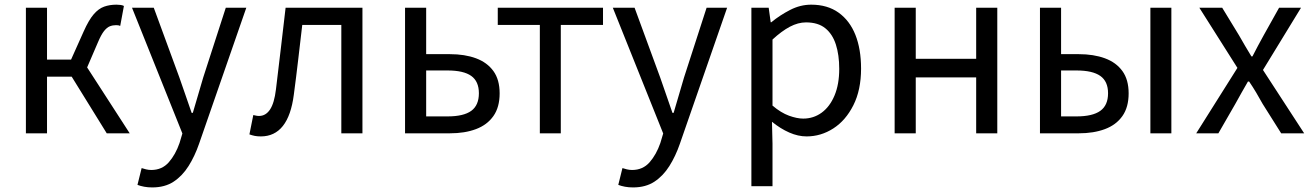

<svg xmlns="http://www.w3.org/2000/svg" viewBox="-20 -577 5680 831"><path d="M92.1 0V-543.4H183.5V-319.1H287.6L342.1 -440.8Q364.2 -490.4 385.4 -515Q406.5 -539.6 430.6 -548.2Q454.8 -556.8 484 -556.8Q493.3 -556.8 502 -555.6Q510.6 -554.4 516.3 -551.2L500.3 -464.9Q495.9 -466.9 492 -467.5Q488 -468.1 482 -468.1Q468 -468.1 455.4 -463.2Q442.8 -458.2 430.2 -442.5Q417.7 -426.7 403.7 -393.5L357.1 -285.2L541.4 0H442L290.2 -245.3H183.5V0Z M638.9 234.2Q620.1 234.2 604.1 231.2Q588.2 228.2 575 223.2L593 150.5Q601 153.3 612.2 156Q623.5 158.7 634.7 158.7Q681.2 158.7 710.5 125.4Q739.8 92 757.1 41.9L769.4 0.7L551.4 -543.4H645.6L756.4 -241.5Q769.4 -205.6 782.7 -165.9Q796.1 -126.2 809.5 -88.4H814.5Q825.6 -125.8 837.2 -165.5Q848.8 -205.2 859.5 -241.5L957.2 -543.4H1046L841.5 45.5Q823 99 796.1 141.7Q769.2 184.4 731.4 209.3Q693.5 234.2 638.9 234.2Z M1108.8 13.4Q1093.6 13.4 1082.3 11.1Q1071 8.8 1059.5 4.7L1076.3 -79.1Q1082.1 -78.1 1087.9 -76.6Q1093.6 -75.1 1101 -75.1Q1130.1 -75.1 1148.7 -102.9Q1167.2 -130.6 1174.4 -190.5Q1185.4 -279 1195.5 -367.2Q1205.5 -455.5 1216.1 -543.4H1548.7V0H1457.3V-469H1288.2Q1279.3 -393.4 1270.6 -318.5Q1261.9 -243.6 1251.7 -167.3Q1240.1 -77.2 1204.4 -31.9Q1168.7 13.4 1108.8 13.4Z M1733.1 0V-543.4H1824.5V-342.6H1927Q1991.8 -342.6 2040.1 -324.7Q2088.5 -306.8 2115.5 -269.5Q2142.5 -232.2 2142.5 -173Q2142.5 -113 2115.5 -74.7Q2088.5 -36.4 2040.1 -18.2Q1991.8 0 1927 0ZM1824.5 -73.2H1917.2Q1986.4 -73.2 2019.6 -97.2Q2052.7 -121.3 2052.7 -173.4Q2052.7 -224.7 2019.6 -248.4Q1986.4 -272 1917.2 -272H1824.5Z M2316.5 0V-469H2134.4V-543.4H2589.9V-469H2407.2V0Z M2719.9 234.2Q2701.1 234.2 2685.1 231.2Q2669.2 228.2 2656 223.2L2674 150.5Q2682 153.3 2693.2 156Q2704.5 158.7 2715.7 158.7Q2762.2 158.7 2791.5 125.4Q2820.8 92 2838.1 41.9L2850.4 0.7L2632.4 -543.4H2726.6L2837.4 -241.5Q2850.4 -205.6 2863.7 -165.9Q2877.1 -126.2 2890.5 -88.4H2895.5Q2906.6 -125.8 2918.2 -165.5Q2929.8 -205.2 2940.5 -241.5L3038.2 -543.4H3127L2922.5 45.5Q2904 99 2877.1 141.7Q2850.2 184.4 2812.4 209.3Q2774.5 234.2 2719.9 234.2Z M3232.1 229V-543.4H3307L3315.7 -480.5H3318.1Q3355.2 -511.1 3399.5 -533.9Q3443.9 -556.8 3490.9 -556.8Q3561.4 -556.8 3609.5 -522.3Q3657.7 -487.8 3682.3 -426.1Q3706.8 -364.3 3706.8 -280Q3706.8 -187.5 3673.5 -121.5Q3640.3 -55.6 3586.7 -21.1Q3533.1 13.4 3470.9 13.4Q3434.3 13.4 3396.2 -3.3Q3358.1 -20 3321.2 -49.9L3323.5 45.2V229ZM3456.3 -63.7Q3501 -63.7 3536.3 -89.4Q3571.6 -115.2 3591.9 -163.6Q3612.3 -212 3612.3 -278.8Q3612.3 -339.2 3597.7 -384.5Q3583.1 -429.8 3551.8 -454.9Q3520.5 -480.1 3468.4 -480.1Q3434.3 -480.1 3398.6 -461.3Q3363 -442.4 3323.5 -405.9V-119.9Q3360.4 -88.7 3395 -76.2Q3429.6 -63.7 3456.3 -63.7Z M3852.1 0V-543.4H3943.5V-322.5H4205V-543.4H4296.4V0H4205V-241.9H3943.5V0Z M4481.1 0V-543.4H4572.5V-342.6H4648.8Q4713.5 -342.6 4762.2 -324.7Q4810.9 -306.8 4837.9 -269.5Q4864.9 -232.2 4864.9 -173Q4864.9 -113 4837.9 -74.7Q4810.9 -36.4 4762.2 -18.2Q4713.5 0 4648.8 0ZM4572.5 -73.2H4639.3Q4708.6 -73.2 4742.2 -97.2Q4775.8 -121.3 4775.8 -173.4Q4775.8 -224.7 4742.2 -248.4Q4708.6 -272 4639.3 -272H4572.5ZM4959 0V-543.4H5049.8V0Z M5157.4 0 5335.7 -283.2 5171 -543.4H5269.9L5342.6 -424.1Q5355.4 -400.9 5368.9 -378.5Q5382.4 -356.2 5396.3 -332.8H5400.7Q5412.3 -356.2 5424.5 -378.5Q5436.6 -400.9 5449.3 -424.1L5516 -543.4H5610.9L5446.3 -274.2L5624.6 0H5525.1L5445 -127.2Q5431.4 -151.8 5416.8 -176.5Q5402.1 -201.2 5386.3 -224.2H5381.3Q5367.6 -201.2 5354.1 -176.7Q5340.5 -152.2 5326.5 -127.2L5253.3 0Z"/></svg>

Font: Noto Sans SC Thin
Style: Regular
Weight: 100
Designer: Ryoko NISHIZUKA 西塚涼子 (kana, bopomofo & ideographs); Paul D. Hunt (Latin, Greek & Cyrillic); Sandoll Communications 산돌커뮤니
Foundry: Adobe
Version: Version 2.004-H2;hotconv 1.0.118;makeotfexe 2.5.65603